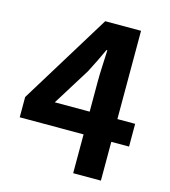

<svg xmlns="http://www.w3.org/2000/svg" viewBox="-110 -829 811 917"><g transform="rotate(15 295.0 -370.5)"><path d="M336.8 0V-455.1Q336.8 -487.4 339 -531.9Q341.3 -576.3 342.5 -609.4H338.3Q324.5 -579.4 309.6 -549Q294.8 -518.7 279 -488.5L164.3 -304.3H561.7V-191.9H21.1V-292.1L296.8 -740.8H473.9V0Z"/></g></svg>

Font: Noto Sans SC Thin
Style: Regular
Weight: 100
Designer: Ryoko NISHIZUKA 西塚涼子 (kana, bopomofo & ideographs); Paul D. Hunt (Latin, Greek & Cyrillic); Sandoll Communications 산돌커뮤니
Foundry: Adobe
Version: Version 2.004-H2;hotconv 1.0.118;makeotfexe 2.5.65603